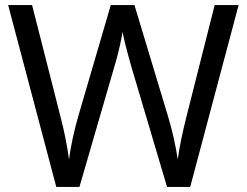

<svg xmlns="http://www.w3.org/2000/svg" viewBox="-20 -734 970 754"><path d="M917 -714 727 0H636L497 -468Q489 -497 481 -526Q473 -555 468 -577.5Q463 -600 461 -609Q460 -596 450.5 -553.5Q441 -511 427 -465L292 0H201L12 -714H106L217 -278Q229 -232 237.5 -189Q246 -146 251 -108Q256 -147 266 -193Q276 -239 289 -283L415 -714H508L639 -280Q653 -234 663 -188.5Q673 -143 678 -108Q683 -145 692 -188.5Q701 -232 713 -279L823 -714Z"/></svg>

Font: Noto Sans Limbu
Style: Regular
Weight: 400
Designer: Monotype Design Team
Foundry: Monotype Imaging Inc.
Version: Version 2.004; ttfautohint (v1.8.4.7-5d5b)